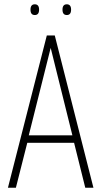

<svg xmlns="http://www.w3.org/2000/svg" viewBox="-20 -874 472 894"><path d="M17 0 198 -709H235L415 0H377L325 -209H107L54 0ZM114 -244H317L216 -651ZM291 -804Q271 -804 271 -829Q271 -854 291 -854Q311 -854 311 -829Q311 -804 291 -804ZM142 -804Q122 -804 122 -829Q122 -854 142 -854Q162 -854 162 -829Q162 -804 142 -804Z"/></svg>

Font: Georama SemiCondensed ExtraLight
Style: Regular
Weight: 200
Width: 4
Designer: Jean-Baptiste Levee
Foundry: Production Type
Version: Version 1.000